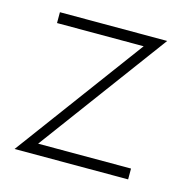

<svg xmlns="http://www.w3.org/2000/svg" viewBox="-71 -479 539 548"><g transform="rotate(15 198.5 -205.0)"><path d="M41.5 -410.5H358.5L78.5 -32H353V0H17.5L297.5 -378.5H41.5Z"/></g></svg>

Font: League Spartan Thin Thin
Style: Regular
Weight: 250
Version: Version 2.002